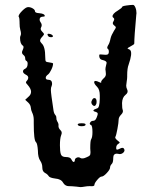

<svg xmlns="http://www.w3.org/2000/svg" viewBox="-20 -685 633 785"><path d="M479 -656Q479 -660 496.5 -662.5Q514 -665 523 -665H524Q529 -665 533.5 -654.5Q538 -644 538 -631Q538 -630 537.5 -627Q537 -624 537 -622Q529 -534 529 -507Q529 -503 513 -495Q502 -489 501.5 -487.5Q501 -486 506 -484Q507 -484 508 -483Q518 -480 516 -460Q514 -444 506 -421Q500 -406 500 -377V-371Q500 -363 498 -351.5Q496 -340 496 -335Q496 -327 500 -319Q506 -307 493 -297Q480 -287 479 -264Q479 -241 482 -235Q485 -226 475 -216Q465 -206 465 -195Q465 -184 460 -157.5Q455 -131 452 -126Q448 -121 460 -111Q469 -104 469.5 -102.5Q470 -101 464 -97Q455 -92 455 -80Q455 -73 459 -73Q460 -73 462 -74Q464 -74 470.5 -77.5Q477 -81 481.5 -80.5Q486 -80 488 -75Q488 -74 488.5 -73Q489 -72 489 -71Q489 -65 483 -60Q477 -55 469 -55Q468 -55 466.5 -55.5Q465 -56 464 -56Q463 -56 461 -56L459 -57Q443 -57 443 -40Q443 -22 438 -16Q430 -8 430 0Q430 8 416.5 22.5Q403 37 395 37Q389 37 377.5 50.5Q366 64 366 71Q366 78 347 76Q337 76 326 78Q315 80 309 80Q306 80 292 78Q284 77 274.5 76.5Q265 76 259.5 76Q254 76 248 72.5Q242 69 238 62Q230 47 206 45Q183 42 179 35Q174 27 164 22Q153 16 153 0Q153 -15 145 -27Q135 -41 135 -69Q133 -99 127 -104Q118 -111 118 -180V-195Q118 -212 111 -226Q107 -234 106 -245Q105 -256 96 -265L83 -277L96 -289Q107 -298 107 -310Q107 -322 93 -338Q86 -345 86 -348Q86 -351 90 -355Q94 -359 95 -364Q98 -374 85 -380Q74 -386 74 -393Q74 -400 83 -404Q93 -409 93 -425Q93 -433 88 -436Q83 -438 83 -447Q83 -455 75 -461Q66 -468 73 -481Q79 -494 74 -498Q62 -505 62 -530Q62 -535 64 -539Q68 -547 63 -563Q60 -574 60 -590V-595Q60 -610 57 -616L56 -617V-618Q56 -626 71 -641Q86 -656 95 -656Q105 -656 114 -650.5Q123 -645 123 -639Q123 -632 141 -631Q163 -629 163 -620Q163 -617 157 -617Q142 -617 142 -605Q142 -599 146 -594Q154 -583 148 -573Q143 -565 153 -555Q160 -548 160 -545.5Q160 -543 153 -535Q144 -526 144 -519Q144 -514 150 -508Q165 -495 165 -451Q165 -437 167.5 -434Q170 -431 181 -430Q197 -428 197 -425Q197 -415 190 -400.5Q183 -386 177 -381Q167 -374 167 -367Q167 -359 177 -359Q193 -359 193 -342Q193 -339 191 -333Q188 -328 188 -317Q188 -304 199 -232Q201 -220 207 -214Q211 -209 210.5 -202.5Q210 -196 214 -189Q221 -178 219 -170Q219 -161 227 -153Q236 -145 230 -132Q225 -119 225 -91Q225 -65 229 -54Q233 -43 249 -43Q268 -43 272 -33Q279 -19 284 -24Q286 -26 286 -30Q286 -37 294 -40.5Q302 -44 309 -39Q317 -34 334 -42Q344 -46 347 -49.5Q350 -53 350 -63Q350 -65 349.5 -70Q349 -75 349 -79Q349 -111 353 -116Q358 -124 358 -145Q358 -171 352 -174Q343 -177 350 -186Q354 -191 361 -191Q370 -191 375 -204Q379 -214 379.5 -218Q380 -222 378 -224Q376 -226 370 -228Q357 -231 365 -237L377 -242Q387 -243 388 -281V-295Q388 -319 377 -330Q365 -342 365 -349Q365 -354 371 -354Q376 -354 386 -349Q394 -345 394 -348Q391 -352 403 -364Q413 -372 413 -382Q413 -389 412 -394Q412 -395 411.5 -397.5Q411 -400 411 -401Q411 -408 413.5 -417Q416 -426 416 -428Q416 -436 398 -440Q388 -442 386 -453Q385 -461 387 -462Q389 -463 398 -462Q413 -460 419 -462Q425 -464 425 -473.5Q425 -483 420 -486Q416 -489 422 -500Q428 -508 432 -528Q435 -541 446 -559Q453 -569 453.5 -572.5Q454 -576 447 -581Q437 -588 444 -598Q450 -608 444 -612Q440 -615 440 -618Q440 -629 462 -642Q479 -653 479 -656ZM175 -541Q172 -547 179 -547Q191 -546 196 -539Q198 -534 191 -533Q178 -532 175 -541ZM356 -275Q360 -284 366 -284Q375 -284 375 -268Q375 -260 371 -255Q366 -248 358 -256Q350 -265 356 -275ZM298 -175Q297 -178 301 -179.5Q305 -181 314 -181Q330 -181 330 -176Q330 -169 314 -169Q300 -169 298 -175Z"/></svg>

Font: Senatorium Sm3
Style: Regular
Weight: 400
Designer: crossinguard
Version: Version 001.006